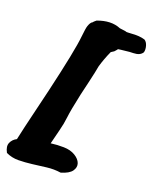

<svg xmlns="http://www.w3.org/2000/svg" viewBox="-227 -957 994 1240"><g transform="rotate(20 269.5 -337.0)"><path d="M492 -721Q415 -713 415 -712Q415 -711 414 -711V-709L398 -691L378 -678Q352 -621 336 -565L327 -519Q319 -481 309 -439Q299 -397 289 -354Q263 -234 258 -187.5Q253 -141 239.5 -90Q226 -39 215 8Q258 2 304 3Q350 4 382 23.5Q414 43 423 69Q432 95 413.5 121.5Q395 148 340 164Q293 157 244.5 163Q196 169 148.5 175Q101 181 56 181.5Q11 182 -29 163Q-29 162 -30 161Q-50 124 -38.5 97.5Q-27 71 1 57Q20 -31 42.5 -123Q65 -215 87 -309Q158 -613 167 -710Q173 -768 178.5 -783.5Q184 -799 188 -805Q192 -811 193.5 -812.5Q195 -814 196 -816Q196 -815 198 -815Q208 -827 222 -838Q312 -872 381 -843Q426 -838 429 -835H439Q444 -835 461 -836Q517 -841 555 -829Q571 -819 578 -795Q585 -771 580 -751Q564 -723 517 -722Q504 -721 492 -721Z"/></g></svg>

Font: Knewave
Style: Regular
Weight: 400
Designer: Tyler Finck
Foundry: Tyler Finck
Version: Version 1.001